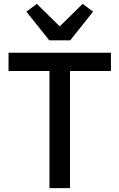

<svg xmlns="http://www.w3.org/2000/svg" viewBox="-20 -970 616 990"><path d="M234 -762 116 -910 170 -950 288 -834 406 -950 460 -910 342 -762ZM235 0V-604H24V-698H552V-604H341V0Z"/></svg>

Font: Anuphan Medium
Style: Regular
Weight: 500
Designer: Mike Abbink, Paul van der Laan, Pieter van Rosmalen, Mint Tantisuwanna
Foundry: Bold Monday; Cadson Demak
Version: Version 3.002;hotconv 1.0.109;makeotfexe 2.5.65596